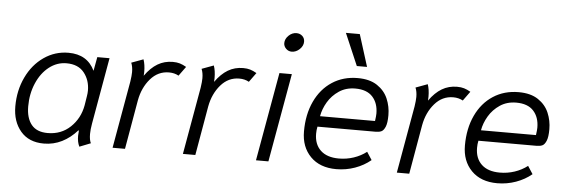

<svg xmlns="http://www.w3.org/2000/svg" viewBox="-48 -886 3097 1047"><g transform="rotate(5 1500.0 -362.5)"><path d="M46 -179Q46 -266 80.5 -338.5Q115 -411 175.5 -453Q236 -495 310 -495Q413 -495 454 -409L468 -485H535L471 -122Q465 -88 465 -64Q465 -32 474 -14L413 10Q401 -14 401 -48Q401 -57 403 -77L400 -78Q363 -36 317 -13Q271 10 218 10Q136 10 91 -43Q46 -96 46 -179ZM422 -217 430 -267Q433 -284 433 -299Q433 -356 400.5 -396.5Q368 -437 304 -437Q252 -437 209 -403.5Q166 -370 141 -312Q116 -254 116 -185Q116 -121 145 -85Q174 -49 234 -49Q308 -49 358.5 -97Q409 -145 422 -217Z M659 -368Q664 -401 664 -420Q664 -450 655 -471L720 -495Q730 -467 730 -427Q730 -413 729 -406Q761 -451 798 -473Q835 -495 881 -495Q903 -495 919.5 -490Q936 -485 955 -474L918 -423Q895 -436 865 -436Q805 -436 763.5 -388Q722 -340 709 -270L662 0H594Z M1044 -368Q1049 -401 1049 -420Q1049 -450 1040 -471L1105 -495Q1115 -467 1115 -427Q1115 -413 1114 -406Q1146 -451 1183 -473Q1220 -495 1266 -495Q1288 -495 1304.5 -490Q1321 -485 1340 -474L1303 -423Q1280 -436 1250 -436Q1190 -436 1148.5 -388Q1107 -340 1094 -270L1047 0H979Z M1477 -650Q1477 -673 1496 -691.5Q1515 -710 1539 -710Q1558 -710 1571 -698Q1584 -686 1584 -667Q1584 -644 1564.5 -625.5Q1545 -607 1521 -607Q1503 -607 1490 -620Q1477 -633 1477 -650ZM1465 -485H1533L1447 0H1379Z M1626 -180Q1626 -273 1659.5 -344.5Q1693 -416 1753.5 -455.5Q1814 -495 1893 -495Q1959 -495 2000 -467.5Q2041 -440 2059 -397.5Q2077 -355 2077 -308Q2077 -265 2068 -244Q2059 -223 2046.5 -217.5Q2034 -212 2016 -212H1697Q1693 -193 1693 -173Q1693 -115 1728 -82Q1763 -49 1828 -49Q1870 -49 1909 -62Q1948 -75 1979 -99L2007 -56Q1970 -25 1921 -7.5Q1872 10 1819 10Q1729 10 1677.5 -42.5Q1626 -95 1626 -180ZM2007 -270Q2011 -298 2011 -311Q2011 -368 1979.5 -402.5Q1948 -437 1885 -437Q1834 -437 1796 -411.5Q1758 -386 1735.5 -348Q1713 -310 1706 -270ZM1807 -735H1883L1938 -560H1882Z M2215 -368Q2220 -401 2220 -420Q2220 -450 2211 -471L2276 -495Q2286 -467 2286 -427Q2286 -413 2285 -406Q2317 -451 2354 -473Q2391 -495 2437 -495Q2459 -495 2475.5 -490Q2492 -485 2511 -474L2474 -423Q2451 -436 2421 -436Q2361 -436 2319.5 -388Q2278 -340 2265 -270L2218 0H2150Z M2507 -180Q2507 -273 2540.5 -344.5Q2574 -416 2634.5 -455.5Q2695 -495 2774 -495Q2840 -495 2881 -467.5Q2922 -440 2940 -397.5Q2958 -355 2958 -308Q2958 -265 2949 -244Q2940 -223 2927.5 -217.5Q2915 -212 2897 -212H2578Q2574 -193 2574 -173Q2574 -115 2609 -82Q2644 -49 2709 -49Q2751 -49 2790 -62Q2829 -75 2860 -99L2888 -56Q2851 -25 2802 -7.5Q2753 10 2700 10Q2610 10 2558.5 -42.5Q2507 -95 2507 -180ZM2888 -270Q2892 -298 2892 -311Q2892 -368 2860.5 -402.5Q2829 -437 2766 -437Q2715 -437 2677 -411.5Q2639 -386 2616.5 -348Q2594 -310 2587 -270Z"/></g></svg>

Font: Niramit Light
Style: Italic
Weight: 300
Italic angle: -10°
Designer: Katatrad Aksorn Co.,Ltd.
Foundry: Cadson Demak Co.,Ltd.
Version: Version 1.000; ttfautohint (v1.6)